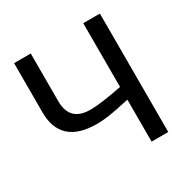

<svg xmlns="http://www.w3.org/2000/svg" viewBox="-152 -792 904 925"><g transform="rotate(-30 300.0 -329.5)"><path d="M431.2 -233.4Q349.6 -215.3 313.2 -210.2Q276.9 -205.1 246.6 -205.1Q146 -205.1 96.2 -250.7Q46.4 -296.4 46.4 -383.3V-658.7H139.2V-393.1Q139.2 -280.3 253.4 -280.3Q311.5 -280.3 431.2 -304.2V-658.7H523.9V0H431.2Z"/></g></svg>

Font: Courier New
Style: Regular
Weight: 400
Designer: Steve Matteson
Foundry: Ascender Corporation
Version: Version 2.00.3